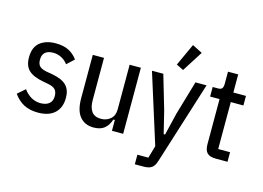

<svg xmlns="http://www.w3.org/2000/svg" viewBox="-122 -1020 1993 1454"><g transform="rotate(15 874.0 -293.0)"><path d="M220 12Q156 12 109.5 -12.5Q63 -37 30 -85L89 -136Q116 -99 149.5 -80.5Q183 -62 221 -62Q264 -62 288.5 -82Q313 -102 313 -141Q313 -173 297.5 -191.5Q282 -210 240 -218L198 -226Q121 -240 84.5 -274Q48 -308 48 -375Q48 -455 94.5 -492.5Q141 -530 218 -530Q278 -530 319 -509.5Q360 -489 389 -449L333 -397Q312 -425 282 -440.5Q252 -456 218 -456Q133 -456 133 -379Q133 -344 151 -327.5Q169 -311 209 -304L251 -297Q331 -282 364.5 -247Q398 -212 398 -151Q398 -74 352.5 -31Q307 12 220 12Z M799 -85H787Q773 -39 742 -13.5Q711 12 657 12Q588 12 549 -35Q510 -82 510 -178V-518H598V-187Q598 -128 621.5 -97Q645 -66 695 -66Q738 -66 768.5 -92.5Q799 -119 799 -167V-518H887V0H799Z M1315 -518H1402L1199 126Q1192 148 1184 162Q1176 176 1164 184.5Q1152 193 1135.5 196.5Q1119 200 1096 200H1032V125H1118L1146 28L974 -518H1063L1141 -252L1184 -77H1195L1237 -252ZM1200 -584 1144 -612 1224 -786 1303 -746Z M1613 0Q1566 0 1545 -21Q1524 -42 1524 -89V-443H1450V-518H1492Q1516 -518 1524 -530Q1532 -542 1532 -565V-660H1612V-518H1711V-443H1612V-75H1705V0Z"/></g></svg>

Font: IBM Plex Sans Condensed Text
Style: Regular
Weight: 450
Width: 3
Designer: Mike Abbink, Paul van der Laan, Pieter van Rosmalen
Foundry: Bold Monday
Version: Version 1.1